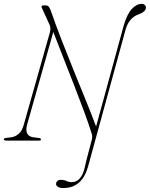

<svg xmlns="http://www.w3.org/2000/svg" viewBox="-27 -728 776 994"><path d="M613.5 -596Q631 -655.5 655.5 -681.8Q680 -708 706.5 -708Q716.5 -708 722.8 -702.2Q729 -696.5 728.5 -688.5Q728.5 -667.5 690 -653.5Q641.5 -636.5 623.5 -576L428 137.5Q396.5 245.5 301 245.5Q282 245.5 272.5 239Q263 232.5 263 223.5Q263.5 215.5 269.8 209.2Q276 203 289 203Q304.5 203 316.8 209Q329 215 345 215Q369 215 386.8 194.8Q404.5 174.5 412.5 135Q414.5 124.5 421 99Q427.5 73.5 435.2 45.2Q443 17 447.5 -1.5Q454 -23 446.5 -40Q432 -86.5 408.8 -149.5Q385.5 -212.5 357.8 -283.8Q330 -355 301.8 -426.8Q273.5 -498.5 249 -562.5L113 -81.5Q98 -24 146.5 -17L176 -13.5Q185 -12 185 -6Q185 0 175.5 0H6Q-7 0 -7 -6.5Q-7 -13 4.5 -14L30 -17Q53 -20 70.5 -35.8Q88 -51.5 96 -82L231 -559.5Q238.5 -584 227.5 -604.5L190 -686.5Q186.5 -691.5 188.5 -695.8Q190.5 -700 197 -700H211Q219.5 -700 224.2 -694.5Q229 -689 234.5 -677Q261 -600 293 -518Q325 -436 357.5 -355.8Q390 -275.5 419.5 -203.2Q449 -131 470.5 -73Z"/></svg>

Font: Fraunces 72pt S000 Thin
Style: Italic
Weight: 100
Italic angle: -16°
Version: Version 1.000; ttfautohint (v1.8.3)